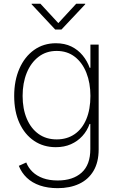

<svg xmlns="http://www.w3.org/2000/svg" viewBox="-20 -776 625 1011"><path d="M283.7 214.8Q231.4 214.8 190.2 200.7Q148.9 186.5 121.1 159.9Q93.3 133.3 79.1 97.2L118.2 79.6Q129.4 107.9 151.6 129.2Q173.8 150.4 206.8 162.4Q239.7 174.3 283.7 174.3Q363.8 174.3 409.7 133.1Q455.6 91.8 455.6 9.3V-123.5H451.7Q439 -87.4 413.8 -59.8Q388.7 -32.2 353.5 -16.6Q318.4 -1 273.9 -1Q209 -1 159.7 -34.2Q110.4 -67.4 82.5 -127.9Q54.7 -188.5 54.7 -270.5Q54.7 -352.1 82.3 -414.8Q109.9 -477.5 159.4 -512.9Q209 -548.3 274.4 -548.3Q320.8 -548.3 356 -531Q391.1 -513.7 415.3 -484.1Q439.5 -454.6 452.1 -418.9H456.1V-541H499.5V10.3Q499.5 78.1 472.4 123.8Q445.3 169.4 396.7 192.1Q348.1 214.8 283.7 214.8ZM278.3 -42Q333 -42 373 -69.6Q413.1 -97.2 434.6 -148.7Q456.1 -200.2 456.1 -271Q456.1 -339.4 434.8 -392.8Q413.6 -446.3 373.8 -477.1Q334 -507.8 278.3 -507.8Q223.1 -507.8 182.9 -476.8Q142.6 -445.8 120.8 -392.3Q99.1 -338.9 99.1 -271Q99.1 -202.6 121.1 -150.9Q143.1 -99.1 183.1 -70.6Q223.1 -42 278.3 -42ZM192.9 -756.3 287.1 -654.3 381.3 -756.3H428.7V-753.4L303.7 -620.6H270.5L146.5 -753.4V-756.3Z"/></svg>

Font: Inter 17pt ExtraLight
Style: Regular
Weight: 250
Version: Version 4.001;git-66647c0bb